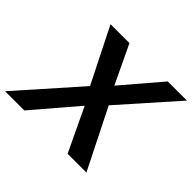

<svg xmlns="http://www.w3.org/2000/svg" viewBox="-206 -885 1083 1083"><g transform="rotate(45 335.5 -344.0)"><path d="M107.4 -688H258.3L367.7 -458L564 -688H716.8L423.8 -357.4L603 0H453.1L329.6 -259.8L107.4 0H-45.9L272.5 -359.4Z"/></g></svg>

Font: Liberation Sans
Style: Bold Italic
Weight: 700
Italic angle: -12°
Designer: Steve Matteson
Foundry: Ascender Corporation
Version: Version 2.1.5